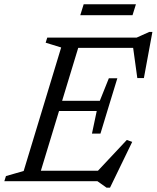

<svg xmlns="http://www.w3.org/2000/svg" viewBox="-38 -853 737 904"><path d="M250 -629.5 177 -652 184.5 -676H345L139.5 0H-17.5L-10 -24L73.5 -48ZM587 -641.5 608 -627.5H280L296 -676H605.5L664.5 -702.5H679.5L639.5 -485.5H608.5ZM463.5 30.5 420.5 0H89.5L105.5 -49H452.5L409.5 -34.5L559 -194L584.5 -185L480 30.5ZM435 -224H395L417.5 -330.5H190.5L205 -378.5H432L474.5 -484.5H514.5L474.5 -354ZM340 -781.5 356 -833H602L586 -781.5Z"/></svg>

Font: Newsreader 16pt 16pt
Style: Italic
Weight: 400
Italic angle: -17°
Version: Version 1.003